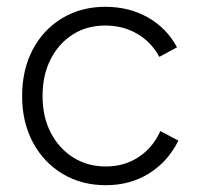

<svg xmlns="http://www.w3.org/2000/svg" viewBox="-20 -532 579 564"><path d="M291 12Q219 12 163.5 -21.5Q108 -55 76.5 -114Q45 -173 45 -250Q45 -327 76 -386Q107 -445 162.5 -478.5Q218 -512 289 -512Q360 -512 415 -480.5Q470 -449 500 -393L448 -365Q425 -408 383.5 -432.5Q342 -457 289 -457Q235 -457 193.5 -430.5Q152 -404 128.5 -357.5Q105 -311 105 -250Q105 -189 129 -142.5Q153 -96 195 -69.5Q237 -43 291 -43Q345 -43 387 -70.5Q429 -98 451 -147L504 -119Q474 -58 418.5 -23Q363 12 291 12Z"/></svg>

Font: Figtree Light
Style: Regular
Weight: 300
Designer: Erik Kennedy
Foundry: Erik Kennedy
Version: Version 2.001;gftools[0.9.30]